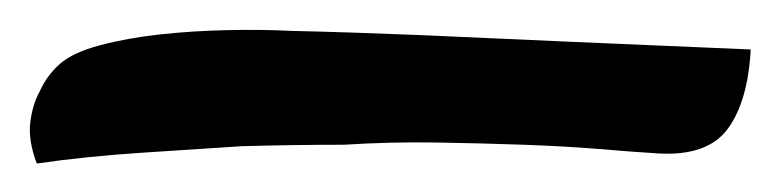

<svg xmlns="http://www.w3.org/2000/svg" viewBox="-21 -98 528 130"><path d="M175.8 -77.1Q215.8 -76.2 264.6 -74.2Q306.6 -72.3 363.3 -69.8Q419.9 -67.4 487.3 -64.5Q485.4 -29.3 471.7 -10.7Q458 7.8 424.8 5.9Q408.2 4.9 384.8 2.9Q361.3 1 333.5 0Q305.7 -1 274.4 -1.5Q243.2 -2 211.9 0Q177.7 0 142.6 1Q112.3 2.9 75.2 5.4Q38.1 7.8 3.9 12.7Q-2 -2.9 -0.5 -15.1Q1 -27.3 5.9 -36.1Q10.7 -46.9 19.5 -54.7Q28.3 -62.5 46.9 -67.4Q65.4 -72.3 87.4 -74.7Q109.4 -77.1 132.8 -77.6Q156.2 -78.1 175.8 -77.1Z"/></svg>

Font: BKP Parklife Display
Style: Regular
Weight: 400
Designer: Font Diner, Inc.; LA MECHKY PLUS GmbH
Foundry: Font Diner, Inc.; LA MECHKY PLUS GmbH
Version: Version 1.007